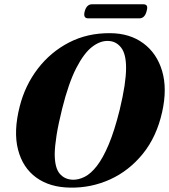

<svg xmlns="http://www.w3.org/2000/svg" viewBox="-20 -868 792 900"><path d="M496.5 -712.5Q588.5 -712 652 -665Q715.5 -618 740 -535Q764.5 -452 740 -342.5Q714 -226.5 649.5 -147Q585 -67.5 496.5 -27.2Q408 13 310 11.5Q214 10.5 150.2 -35.5Q86.5 -81.5 64.5 -166.8Q42.5 -252 72.5 -369.5Q97.5 -468 157.2 -546Q217 -624 303.5 -668.8Q390 -713.5 496.5 -712.5ZM322 -25.5Q349 -25 377.5 -39.5Q406 -54 434.2 -90.2Q462.5 -126.5 489.5 -190.5Q516.5 -254.5 541 -353Q556.5 -417.5 563.8 -466Q571 -514.5 571 -549.5Q571 -615.5 547.5 -645.2Q524 -675 488 -676Q450.5 -678 412 -648.5Q373.5 -619 337.5 -549Q301.5 -479 271.5 -359Q253.5 -286.5 245.2 -234.5Q237 -182.5 236.5 -146.5Q236.5 -81.5 259.8 -54Q283 -26.5 322 -25.5ZM377 -814.5Q386 -848 411.5 -848H651Q664 -848 668.2 -840.8Q672.5 -833.5 667 -815Q658.5 -782 633 -782H393.5Q368.5 -782 377 -814.5Z"/></svg>

Font: Fraunces 72pt S000
Style: Bold Italic
Weight: 700
Italic angle: -16°
Version: Version 1.000; ttfautohint (v1.8.3)